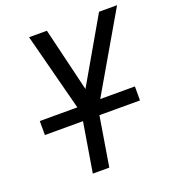

<svg xmlns="http://www.w3.org/2000/svg" viewBox="-134 -838 850 941"><g transform="rotate(-20 291.5 -367.5)"><path d="M189 0H275L322 -286L583 -735H489L297 -402L217 -735H124L238 -296ZM33 -258H529V-331H33Z"/></g></svg>

Font: Iosevka Sparkle
Style: Italic
Weight: 400
Italic angle: -9°
Designer: Belleve Invis
Foundry: Belleve Invis
Version: Version 4.5.0; ttfautohint (v1.8.3)